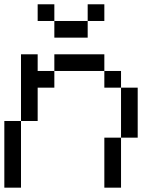

<svg xmlns="http://www.w3.org/2000/svg" viewBox="-20 -866 732 886"><path d="M384.6 -769.2V-846.2H461.5V-769.2ZM230.8 -769.2H384.6V-692.3H230.8ZM153.8 -846.2H230.8V-769.2H153.8ZM461.5 0V-230.8H538.5V-461.5H461.5V-538.5H230.8V-615.4H461.5V-538.5H538.5V-461.5H615.4V-230.8H538.5V0ZM0 0V-307.7H76.9V-615.4H153.8V-538.5H230.8V-461.5H153.8V-307.7H76.9V0Z"/></svg>

Font: Mintsoda - Lime Green 13x16
Style: Regular
Weight: 400
Designer: Mintsoda-15
Version: Version 1.0